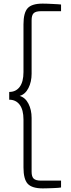

<svg xmlns="http://www.w3.org/2000/svg" viewBox="-20 -888 392 1063"><path d="M31 -379Q68 -379 89 -407Q110 -435 110 -489V-753Q110 -817 133 -842.5Q156 -868 216 -868Q226 -868 241.5 -867.5Q257 -867 273 -866Q289 -865 301.5 -864.5Q314 -864 318 -863V-826H207Q178 -826 166.5 -815Q155 -804 155 -776V-480Q155 -435 137.5 -400.5Q120 -366 89 -357Q120 -348 137.5 -314Q155 -280 155 -235V63Q155 90 166.5 101Q178 112 207 112H318V150Q314 151 301.5 152Q289 153 273.5 153.5Q258 154 242.5 154.5Q227 155 217 155Q157 155 133.5 129.5Q110 104 110 39V-226Q110 -280 89 -308Q68 -336 31 -336Z"/></svg>

Font: Encode Sans Narrow
Style: ExtraLight
Weight: 200
Designer: Pablo Impallari, Andres Torresi
Foundry: Pablo Impallari, Andres Torresi
Version: Version 1.000; ttfautohint (v1.00) -l 8 -r 50 -G 200 -x 14 -